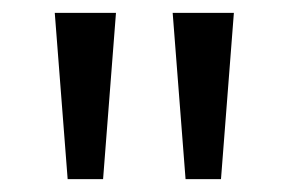

<svg xmlns="http://www.w3.org/2000/svg" viewBox="-20 -734 448 298"><path d="M160 -714 140 -456H85L65 -714ZM343 -714 323 -456H268L248 -714Z"/></svg>

Font: Noto Sans Multani
Style: Regular
Weight: 400
Designer: Monotype Design Team
Foundry: Monotype Imaging Inc.
Version: Version 2.002; ttfautohint (v1.8.4.7-5d5b)